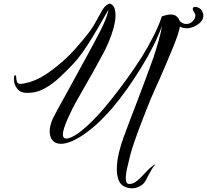

<svg xmlns="http://www.w3.org/2000/svg" viewBox="-20 -734 1113 1032"><path d="M689 278Q664 278 642 265Q623 252 615.5 228.5Q608 205 608 176Q608 132 620 84Q632 36 644 5Q657 -32 678 -86.5Q699 -141 722.5 -202.5Q746 -264 767.5 -322.5Q789 -381 805 -425Q817 -461 831 -509.5Q845 -558 851 -596Q833 -545 804 -487Q775 -429 739 -371Q703 -312 663.5 -256.5Q624 -201 585 -155Q558 -123 522 -87.5Q486 -52 445.5 -22Q405 8 366 25Q350 32 335 35.5Q320 39 308 39Q278 39 262.5 20.5Q247 2 247 -28Q247 -58 264 -97Q273 -115 293 -152Q313 -189 339 -235L444 -427Q487 -505 521.5 -572.5Q556 -640 563 -682Q551 -662 535 -633.5Q519 -605 502 -576Q485 -547 472 -526Q448 -487 423 -451.5Q398 -416 371 -388Q342 -357 304 -321Q266 -285 222.5 -260Q179 -235 133 -235Q91 -233 73 -256.5Q55 -280 55 -306V-314Q55 -327 60 -329Q61 -329 63 -329Q67 -329 67 -321Q67 -310 70.5 -296.5Q74 -283 90 -283Q103 -283 135 -291.5Q167 -300 206 -322Q254 -349 319 -406Q384 -463 463 -566Q482 -592 497.5 -621.5Q513 -651 527 -675Q541 -699 555 -708Q572 -719 578 -711Q591 -704 596 -688.5Q601 -673 601 -653Q601 -623 590.5 -584Q580 -545 562.5 -504Q545 -463 524 -427Q505 -391 481 -348.5Q457 -306 433.5 -265Q410 -224 391.5 -191Q373 -158 365 -141Q355 -121 344 -96Q333 -71 325.5 -48.5Q318 -26 318 -11Q318 11 337 11Q346 11 365 3Q391 -9 421 -33.5Q451 -58 481 -88.5Q511 -119 537 -149.5Q563 -180 580 -202Q621 -253 662.5 -310.5Q704 -368 741 -426Q777 -484 805.5 -540.5Q834 -597 850 -646Q861 -650 873.5 -653Q886 -656 898 -656Q915 -656 925 -649Q948 -633 948 -602Q948 -586 936 -548Q925 -516 909 -476.5Q893 -437 874 -393L836 -305Q825 -282 813 -254.5Q801 -227 790.5 -202.5Q780 -178 774 -162Q765 -138 751.5 -104.5Q738 -71 724.5 -34.5Q711 2 700 34.5Q689 67 683 89Q680 103 673.5 127Q667 151 661.5 177.5Q656 204 656 224Q656 255 675 255Q697 255 718.5 236.5Q740 218 762 193.5Q784 169 807 153Q811 149 812.5 150.5Q814 152 810 156Q804 162 795 177Q786 192 778 207.5Q770 223 766 231Q756 253 734.5 265.5Q713 278 689 278ZM986 -582Q962 -582 947.5 -591Q933 -600 933 -613Q933 -624 937 -626Q941 -628 942 -626Q951 -615 961 -610Q971 -605 981 -605Q1001 -605 1015.5 -619.5Q1030 -634 1030 -650Q1030 -660 1024 -667Q1016 -678 1016 -686Q1016 -697 1030 -697Q1039 -697 1050 -691Q1061 -685 1067 -673Q1073 -661 1073 -650Q1073 -630 1057.5 -614.5Q1042 -599 1021.5 -590.5Q1001 -582 986 -582Z"/></svg>

Font: Birthstone Bounce
Style: Regular
Weight: 400
Designer: Robert E. Leuschke
Foundry: Rob Leuschke
Version: Version 1.010; ttfautohint (v1.8.3)